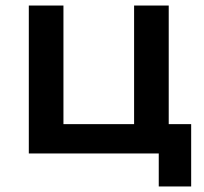

<svg xmlns="http://www.w3.org/2000/svg" viewBox="-20 -554 737 693"><path d="M84 0V-534H209V-106H464V-534H589V0ZM553 119V-3L582 0H464V-106H670V119Z"/></svg>

Font: MOST Montserrat SemiBold
Style: Regular
Weight: 600
Designer: Julieta Ulanovsky
Foundry: Julieta Ulanovsky
Version: Version 8.000;March 11, 2024;FontCreator 15.0.0.2926 64-bit